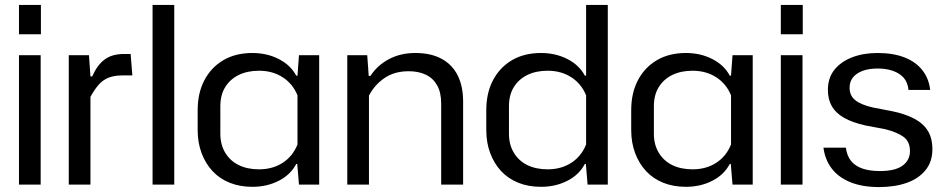

<svg xmlns="http://www.w3.org/2000/svg" viewBox="-20 -749 3835 779"><path d="M57 0V-525H145V0ZM57 -610V-729H146V-610Z M259 0V-525H341L347 -439H354Q375 -486 405 -508Q435 -530 483 -530H510L517 -443H477Q444 -443 421 -434Q398 -425 381 -406Q364 -387 347 -356V0Z M599 0V-729H687V0Z M1004 9Q953 9 912 -7.5Q871 -24 842.5 -54.5Q814 -85 798 -127.5Q782 -170 782 -221V-302Q782 -372 809.5 -424Q837 -476 886.5 -505Q936 -534 1004 -534Q1063 -534 1111 -509.5Q1159 -485 1182 -442H1187L1193 -525H1275V0H1193L1186 -84H1182Q1159 -40 1111 -15.5Q1063 9 1004 9ZM1031 -62Q1086 -62 1127 -88.5Q1168 -115 1187 -163V-362Q1168 -409 1127 -435.5Q1086 -462 1031 -462Q984 -462 949 -445Q914 -428 894 -396Q874 -364 874 -318V-206Q874 -162 894 -129Q914 -96 949 -79Q984 -62 1031 -62Z M1389 0V-525H1470L1476 -441H1483Q1511 -484 1558 -509Q1605 -534 1665 -534Q1729 -534 1772.5 -510Q1816 -486 1837.5 -442Q1859 -398 1859 -338V0H1770V-329Q1770 -374 1753.5 -403Q1737 -432 1707.5 -446Q1678 -460 1638 -460Q1580 -460 1539.5 -432Q1499 -404 1477 -361V0Z M2175 9Q2124 9 2083 -7.5Q2042 -24 2013.5 -54.5Q1985 -85 1969 -127.5Q1953 -170 1953 -221V-302Q1953 -372 1980.5 -424Q2008 -476 2057.5 -505Q2107 -534 2175 -534Q2234 -534 2282 -509.5Q2330 -485 2353 -442H2358V-729H2446V0H2364L2357 -84H2353Q2330 -40 2282 -15.5Q2234 9 2175 9ZM2202 -62Q2257 -62 2298 -88.5Q2339 -115 2358 -163V-362Q2339 -409 2298 -435.5Q2257 -462 2202 -462Q2155 -462 2120 -445Q2085 -428 2065 -396Q2045 -364 2045 -318V-206Q2045 -162 2065 -129Q2085 -96 2120 -79Q2155 -62 2202 -62Z M2763 9Q2712 9 2671 -7.5Q2630 -24 2601.5 -54.5Q2573 -85 2557 -127.5Q2541 -170 2541 -221V-302Q2541 -372 2568.5 -424Q2596 -476 2645.5 -505Q2695 -534 2763 -534Q2822 -534 2870 -509.5Q2918 -485 2941 -442H2946L2952 -525H3034V0H2952L2945 -84H2941Q2918 -40 2870 -15.5Q2822 9 2763 9ZM2790 -62Q2845 -62 2886 -88.5Q2927 -115 2946 -163V-362Q2927 -409 2886 -435.5Q2845 -462 2790 -462Q2743 -462 2708 -445Q2673 -428 2653 -396Q2633 -364 2633 -318V-206Q2633 -162 2653 -129Q2673 -96 2708 -79Q2743 -62 2790 -62Z M3148 0V-525H3236V0ZM3148 -610V-729H3237V-610Z M3547 10Q3478 10 3429.5 -10Q3381 -30 3354 -66Q3327 -102 3321 -150H3412Q3416 -117 3433 -96Q3450 -75 3479.5 -65Q3509 -55 3550 -55Q3612 -55 3642 -77Q3672 -99 3672 -136Q3672 -175 3645.5 -194Q3619 -213 3571 -225L3491 -240Q3438 -252 3404.5 -271Q3371 -290 3355 -318Q3339 -346 3339 -384Q3339 -433 3365.5 -466Q3392 -499 3437.5 -516.5Q3483 -534 3540 -534Q3604 -534 3650 -516Q3696 -498 3722.5 -464Q3749 -430 3754 -384H3666Q3663 -415 3646.5 -433.5Q3630 -452 3603 -461.5Q3576 -471 3541 -471Q3504 -471 3478.5 -461Q3453 -451 3440 -434Q3427 -417 3427 -393Q3427 -361 3450 -342.5Q3473 -324 3521 -313L3599 -298Q3652 -287 3688.5 -268Q3725 -249 3744 -219Q3763 -189 3763 -143Q3763 -93 3735 -58.5Q3707 -24 3658.5 -7Q3610 10 3547 10Z"/></svg>

Font: Hubot Sans
Style: Regular
Weight: 400
Designer: Deni Anggara
Foundry: GitHub, Inc., Subsidiary of Microsoft Corporation
Version: Version 2.000